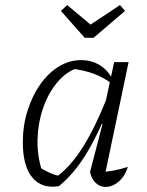

<svg xmlns="http://www.w3.org/2000/svg" viewBox="-20 -731 581 757"><path d="M212 3Q145 14 107.5 -31Q70 -76 70 -170Q70 -236 88.5 -294.5Q107 -353 138.5 -398Q170 -443 211.5 -468.5Q253 -494 299 -494Q341 -494 373.5 -474Q406 -454 424 -417L423 -399Q361 -450 256 -461L288 -464Q242 -449 206.5 -407Q171 -365 150.5 -306.5Q130 -248 128 -183Q126 -118 146 -56L123 -79Q147 -64 170 -52.5Q193 -41 221 -36L198 -31Q254 -68 306 -150Q358 -232 408 -362L425 -350Q376 -218 325 -132.5Q274 -47 212 3ZM390 -24 377 -52Q403 -54 429.5 -59Q456 -64 484 -73Q477 -49 463.5 -31.5Q450 -14 432.5 -4Q415 6 397 6Q374 6 357.5 -9.5Q341 -25 335 -53L384 -241L378 -243L430 -486H487ZM314 -582 220 -688 245 -711 337 -634 453 -711 473 -688 349 -582Z"/></svg>

Font: Piazzolla 8pt ExtraLight
Style: Italic
Weight: 250
Italic angle: -11.3°
Designer: Juan Pablo del Peral
Foundry: Huerta Tipografica
Version: Version 2.001